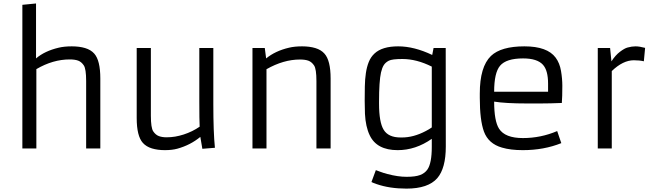

<svg xmlns="http://www.w3.org/2000/svg" viewBox="-20 -859 3787 1111"><path d="M383.3 -515.1Q286.1 -515.1 190.4 -459V0H109.4V-831.1L188.5 -838.9V-521Q238.8 -564 319.3 -583Q351.6 -590.8 395.5 -590.8Q439.5 -590.8 472.7 -580.8Q505.9 -570.8 525.4 -548.8Q560.5 -509.3 560.5 -404.8V0H478.5V-390.1Q478.5 -460.4 464.8 -480.7Q451.2 -501 432.4 -508.1Q413.6 -515.1 383.3 -515.1Z M1214.4 -255.9Q1214.4 -94.7 1223.6 -3.9L1150.9 2L1139.2 -66.9Q1082 -19.5 1005.9 1.5Q975.6 9.8 933.8 9.8Q892.1 9.8 859.1 -0.2Q826.2 -10.3 806.6 -32.2Q771 -71.8 771 -176.3V-581.1H853V-189.5Q853 -119.1 866.7 -98.9Q880.4 -78.6 899.2 -71.5Q918 -64.5 943.8 -64.5Q969.7 -64.5 993.9 -68.6Q1018.1 -72.8 1042.5 -80.6Q1093.8 -97.2 1135.3 -126V-126.5Q1133.3 -163.6 1133.3 -271V-581.1H1214.4Z M1715.8 -514.6Q1620.6 -514.6 1522 -458.5V0H1440.9V-581.1H1512.2L1520 -521Q1573.2 -564.5 1652.3 -583Q1684.6 -590.8 1728 -590.8Q1771.5 -590.8 1804.7 -580.8Q1837.9 -570.8 1857.4 -548.8Q1893.1 -509.3 1893.1 -404.8V0H1811V-389.6Q1811 -460 1797.4 -480.2Q1783.7 -500.5 1764.9 -507.6Q1746.1 -514.6 1715.8 -514.6Z M2481 -541 2488.8 -581.1H2559.1L2559.6 -10.7Q2559.6 114.7 2510.3 171.9Q2457.5 232.4 2332 232.4Q2234.4 232.4 2158.7 206.1Q2139.6 199.7 2129.4 194.3L2154.8 125.5Q2163.6 128.4 2180.7 135Q2197.8 141.6 2221.7 147.9Q2282.2 164.1 2332.8 164.1Q2383.3 164.1 2410.6 153.8Q2438 143.6 2453.1 122.1Q2478.5 85.9 2478.5 -9.3V-55.7Q2385.3 9.8 2281.2 9.8Q2159.7 9.8 2119.1 -76.7Q2095.7 -125.5 2091.8 -200.2Q2090.3 -234.4 2090.3 -275.6Q2090.3 -316.9 2091.1 -358.9Q2091.8 -400.9 2097.2 -436.5Q2102.5 -472.2 2114 -500.7Q2125.5 -529.3 2147 -549.3Q2191.4 -590.8 2283.9 -590.8Q2376.5 -590.8 2481 -541ZM2478.5 -473.6Q2390.6 -517.6 2308.6 -517.6Q2249 -517.6 2230 -507.8Q2210.9 -498 2200.9 -482.4Q2190.9 -466.8 2184.6 -439.5Q2173.3 -388.2 2173.3 -270.5V-259.8Q2173.3 -151.4 2200.2 -107.9Q2227.1 -63.5 2298.3 -63.5H2305.7Q2373 -63.5 2443.4 -100.6Q2463.4 -110.8 2478.5 -121.6Z M3228 -30.8Q3127 9.8 3004.9 9.8Q2934.1 9.8 2884.8 -4.9Q2806.2 -27.3 2780.3 -97.7Q2756.3 -163.6 2756.3 -293V-317.9Q2756.3 -472.7 2820.8 -535.2Q2878.9 -590.8 3014.6 -590.8Q3147 -590.8 3195.3 -525.4Q3218.8 -493.7 3226.3 -448.5Q3233.9 -403.3 3233.9 -362.3Q3233.9 -298.3 3231 -263.2Q3162.1 -260.3 3107.4 -260.3Q3107.4 -260.3 3028.8 -260.3Q2905.8 -260.3 2839.4 -271Q2839.4 -158.7 2867.7 -114.3Q2902.3 -60.1 3005.9 -60.1Q3109.4 -60.1 3204.1 -100.6ZM3151.4 -328.1V-375Q3151.4 -451.7 3121.6 -484.4Q3088.4 -521 3006.8 -521Q2909.2 -521 2873.5 -478.5Q2839.4 -438 2839.4 -328.1Z M3647.5 -510.3Q3585 -510.3 3520 -447.8V0H3439V-581.1H3510.3L3518.1 -503.9Q3541 -539.6 3567.6 -559.6Q3594.2 -579.6 3611.3 -584Q3635.7 -590.8 3657.7 -590.8Q3679.7 -590.8 3712.9 -582L3705.6 -504.4Q3680.7 -510.3 3647.5 -510.3Z"/></svg>

Font: Armata
Style: Regular
Weight: 400
Designer: Viktoriya Grabowska
Foundry: Viktoriya Grabowska
Version: Version 1.003